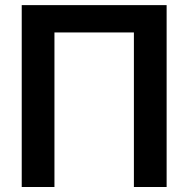

<svg xmlns="http://www.w3.org/2000/svg" viewBox="-20 -748 753 768"><path d="M646.5 -727.5V0H515.6V-618.2H197.8V0H66.9V-727.5Z"/></svg>

Font: Inter Tight SemiBold
Style: Regular
Weight: 600
Designer: Rasmus Andersson
Foundry: rsms
Version: Version 3.004; ttfautohint (v1.8.4.7-5d5b)